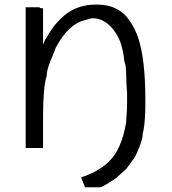

<svg xmlns="http://www.w3.org/2000/svg" viewBox="-20 -625 735 821"><path d="M535.2 -535.2Q558.6 -500 570.3 -464.8Q601.6 -375 601.6 -195.3Q601.6 -148.4 599.6 -119.1Q597.7 -89.8 593.8 -70.3Q593.8 -66.4 591.8 -60.5Q589.8 -54.7 589.8 -46.9Q589.8 -31.2 574.2 7.8Q558.6 46.9 550.8 54.7L546.9 62.5V58.6Q543 62.5 543 66.4Q543 66.4 519.5 97.7Q511.7 105.5 500 115.2Q488.3 125 480.5 132.8Q476.6 136.7 476.6 136.7L433.6 164.1L410.2 175.8H343.8L335.9 156.2L328.1 136.7V132.8L339.8 128.9Q406.2 105.5 449.2 62.5Q500 11.7 519.5 -101.6Q519.5 -113.3 521.5 -134.8Q523.4 -156.2 523.4 -183.6V-226.6Q519.5 -273.4 519.5 -308.6Q519.5 -343.8 511.7 -363.3Q503.9 -437.5 478.5 -478.5Q453.1 -519.5 421.9 -535.2Q402.3 -546.9 378.9 -546.9Q367.2 -546.9 343.8 -539.1Q273.4 -523.4 218.8 -421.9Q214.8 -410.2 209 -396.5Q203.1 -382.8 195.3 -363.3Q187.5 -343.8 183.6 -328.1Q179.7 -312.5 179.7 -300.8Q171.9 -277.3 168 -232.4Q164.1 -187.5 164.1 -125V-58.6V7.8H89.8V-593.8H132.8H148.4Q152.3 -589.8 156.2 -589.8H164.1V-433.6L171.9 -453.1Q183.6 -472.7 197.3 -494.1Q210.9 -515.6 226.6 -531.2Q277.3 -589.8 347.7 -601.6Q363.3 -605.5 394.5 -605.5Q488.3 -605.5 535.2 -535.2Z"/></svg>

Font: 和音 by 宁静之雨，公众号njzyshare
Style: Regular
Weight: 400
Designer: Steve Matteson
Foundry: Ascender Corporation
Version: Version 6.00;June 8, 2018;FontCreator 11.0.0.2388 32-bit